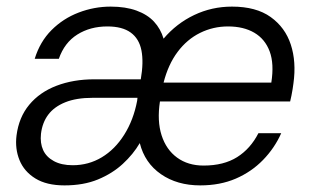

<svg xmlns="http://www.w3.org/2000/svg" viewBox="-20 -549 948 581"><path d="M175 12Q121 12 87 -9Q53 -30 39 -64.5Q25 -99 30 -139Q37 -194 68.5 -232Q100 -270 151 -289.5Q202 -309 265 -309H406Q415 -361 408 -396.5Q401 -432 375.5 -450.5Q350 -469 305 -469Q253 -469 214 -444.5Q175 -420 158 -371H85Q101 -423 136 -458Q171 -493 218 -511Q265 -529 315 -529Q360 -529 393 -517Q426 -505 446 -483.5Q466 -462 475 -432Q514 -478 567.5 -503.5Q621 -529 682 -529Q755 -529 799 -497.5Q843 -466 860 -414Q877 -362 868 -297Q867 -289 865.5 -279.5Q864 -270 862 -260Q860 -250 858 -242H464Q455 -183 469 -139.5Q483 -96 516 -72Q549 -48 596 -48Q657 -48 697.5 -73.5Q738 -99 762 -146H831Q811 -101 776 -65Q741 -29 693.5 -8.5Q646 12 586 12Q516 12 467 -22Q418 -56 403 -116Q383 -82 351.5 -53Q320 -24 276.5 -6Q233 12 175 12ZM200 -49Q248 -49 288 -73Q328 -97 356 -141.5Q384 -186 395 -244L396 -253H260Q211 -253 177.5 -239.5Q144 -226 126 -202Q108 -178 104 -144Q101 -116 110.5 -95Q120 -74 143 -61.5Q166 -49 200 -49ZM475 -299H801Q810 -356 796 -393.5Q782 -431 749.5 -450Q717 -469 670 -469Q625 -469 585.5 -449.5Q546 -430 517.5 -392Q489 -354 475 -299Z"/></svg>

Font: DM Sans 11pt Light
Style: Italic
Weight: 300
Italic angle: -10°
Version: Version 4.004;gftools[0.9.30]